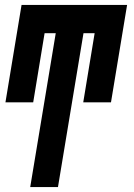

<svg xmlns="http://www.w3.org/2000/svg" viewBox="-20 -540 540 775"><path d="M102 215 205 -406H160L114 -127H2L67 -520H493L428 -127H316L362 -406H317L214 215Z"/></svg>

Font: Iosevka Heavy Oblique
Style: Regular
Weight: 900
Italic angle: -9°
Monospace: yes
Designer: Belleve Invis
Foundry: Belleve Invis
Version: Version 32.5.0; ttfautohint (v1.8.4)